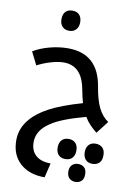

<svg xmlns="http://www.w3.org/2000/svg" viewBox="-110 -807 877 1202"><g transform="rotate(10 328.5 -206.0)"><path d="M531 -8Q505 -29 485.5 -49.5Q466 -70 452 -95Q299 -54 236 -11Q154 41 154 117Q154 172 187.5 201.5Q221 231 282 231L260 323Q161 323 103 270Q45 217 45 125Q45 48 97 -12Q136 -59 210 -98.5Q284 -138 416 -176Q411 -193 406 -214.5Q401 -236 396 -263Q369 -406 254 -406Q219 -406 173 -392.5Q127 -379 87 -358L46 -440Q88 -466 147.5 -482Q207 -498 265 -498Q458 -498 491 -293Q505 -210 528.5 -162.5Q552 -115 592 -87ZM539 60Q565 60 582 75.5Q599 91 599 124Q599 157 582.5 172.5Q566 188 539 188Q511 188 495.5 170.5Q480 153 480 124Q480 94 495.5 77Q511 60 539 60ZM367 60Q395 60 411 76.5Q427 93 427 124Q427 154 411.5 171Q396 188 367 188Q340 188 324 171.5Q308 155 308 124Q308 94 324 77Q340 60 367 60ZM454 204Q476 204 491.5 217.5Q507 231 507 261Q507 291 491.5 304.5Q476 318 454 318Q431 318 415.5 303.5Q400 289 400 261Q400 232 415.5 218Q431 204 454 204ZM251 -607Q224 -607 208 -624Q192 -641 192 -671Q192 -702 207.5 -718.5Q223 -735 251 -735Q280 -735 295.5 -718Q311 -701 311 -671Q311 -642 295 -624.5Q279 -607 251 -607Z"/></g></svg>

Font: Noto Kufi Arabic Medium
Style: Regular
Weight: 500
Designer: Monotype Design Team, David Williams, Khaled Hosny
Foundry: Google LLC
Version: Version 2.109; ttfautohint (v1.8.4.7-5d5b)